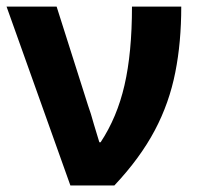

<svg xmlns="http://www.w3.org/2000/svg" viewBox="-20 -566 603 586"><path d="M194.8 0 0 -545.9H152.8L249 -243.2Q256.8 -222.2 266.6 -186.5Q280.3 -140.6 283.2 -131.8H287.1Q337.4 -208 359.9 -305.7Q382.8 -404.8 382.8 -545.9H533.2Q533.2 -436.5 515.1 -345.7Q496.6 -251.5 452.6 -168.5Q407.7 -83.5 329.1 0Z"/></svg>

Font: Droid Sans Thai
Style: Bold
Weight: 700
Designer: Steve Matteson
Foundry: Ascender Corporation
Version: Version 1.00